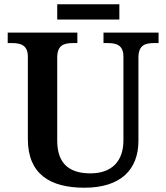

<svg xmlns="http://www.w3.org/2000/svg" viewBox="-20 -866 776 896"><path d="M247 -775H537V-846H247ZM374 10C544 10 626 -75 626 -209V-597C626 -657 659 -665 701 -665H720V-714H463V-665H481C522 -665 556 -657 556 -601V-211C556 -113 501 -57 402 -57C309 -57 247 -97 247 -210V-597C247 -657 280 -665 322 -665H341V-714H16V-665H34C75 -665 110 -657 110 -601V-217C110 -54 213 10 374 10Z"/></svg>

Font: Noto Serif Georgian SemiBold
Style: Regular
Weight: 600
Designer: Monotype Design Team, Akaki Razmadze
Foundry: Google LLC
Version: Version 2.003